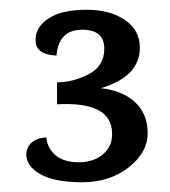

<svg xmlns="http://www.w3.org/2000/svg" viewBox="-20 -645 349 394"><path d="M97 -476Q129 -476 161.5 -492.5Q194 -509 194 -545Q194 -584 149 -584Q100 -584 96 -531Q51 -533 53 -565Q54 -591 81 -608Q108 -625 157 -625Q206 -625 236.5 -604Q267 -583 267 -547Q267 -488 187 -464Q232 -459 257.5 -435Q283 -411 283 -371.5Q283 -332 244 -301.5Q205 -271 148.5 -271Q92 -271 63 -287.5Q34 -304 34 -328Q34 -342 44.5 -352Q55 -362 75 -363Q77 -341 94 -326.5Q111 -312 141.5 -312Q172 -312 191.5 -328.5Q211 -345 210 -372Q209 -437 97 -431Z"/></svg>

Font: Karma Medium
Style: Regular
Weight: 500
Designer: Joana Correia
Foundry: Indian Type Foundry
Version: Version 1.202;PS 1.0;hotconv 1.0.78;makeotf.lib2.5.61930; tt